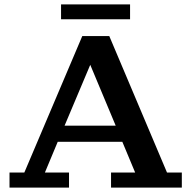

<svg xmlns="http://www.w3.org/2000/svg" viewBox="-20 -848 865 868"><path d="M256 -761V-828H568V-761ZM23 0V-68H90L352 -685H474L735 -68H802V0H482V-68H591L533 -207H241L183 -68H292V0ZM272 -280H503L388 -555Z"/></svg>

Font: Montagu Slab 16pt Medium
Style: Regular
Weight: 500
Designer: Florian Karsten
Foundry: Florian Karsten
Version: Version 1.000; ttfautohint (v1.8.3)